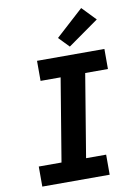

<svg xmlns="http://www.w3.org/2000/svg" viewBox="-105 -1064 810 1131"><g transform="rotate(-10 300.0 -498.0)"><path d="M54 0V-120H190L272 -615H152V-735H555V-615H419L337 -120H457V0ZM357 -784 297 -846 462 -996 541 -914Z"/></g></svg>

Font: Iosevka Curly Slab HvEx
Style: Italic
Weight: 900
Width: 7
Italic angle: -9°
Monospace: yes
Designer: Belleve Invis
Foundry: Belleve Invis
Version: Version 11.1.0; ttfautohint (v1.8.3)